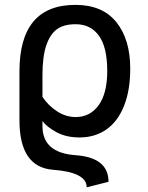

<svg xmlns="http://www.w3.org/2000/svg" viewBox="-20 -552 615 799"><path d="M293.9 -531.7Q406.2 -531.7 464.1 -460Q522 -388.2 522 -266.1Q522 -176.3 496.1 -111.3Q470.2 -46.4 422.6 -13.2Q375 20 311 20Q254.9 20 214.1 -2.4Q173.3 -24.9 156.7 -48.3V-26.9Q156.7 84 294.2 93.8Q431.6 103.5 431.6 204.6L340.8 227.5Q340.8 165 200.9 154.5Q61 144 61 -51.3V-254.9Q61 -531.7 293.9 -531.7ZM156.7 -148.9Q180.7 -112.8 217.3 -88.9Q253.9 -64.9 294.9 -64.9Q355 -64.9 390.6 -114.3Q426.3 -163.6 426.3 -256.8Q426.3 -355 391.8 -403.1Q357.4 -451.2 294.9 -451.2Q244.6 -451.2 216.1 -429.7Q187.5 -408.2 172.1 -361.8Q156.7 -315.4 156.7 -238.8Z"/></svg>

Font: Cadman
Style: Regular
Weight: 400
Designer: Paul James MIller
Foundry: High-Logic / Made with FontCreator
Version: Version 2.114;March 28, 2021;FontCreator 13.0.0.2683 64-bit